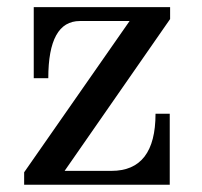

<svg xmlns="http://www.w3.org/2000/svg" viewBox="-20 -508 555 528"><path d="M446.8 0H46.4V-34.2L336.4 -450.2H199.7Q112.8 -450.2 112.8 -293H72.8V-488.3H447.8V-455.6L157.7 -38.1H286.6Q407.7 -38.1 407.7 -195.3H446.8Z"/></svg>

Font: Munson
Style: Regular
Weight: 400
Designer: Paul James MIller
Foundry: High-Logic / Made with FontCreator
Version: Version 2.10;May 5, 2019;FontCreator 11.5.0.2430 64-bit